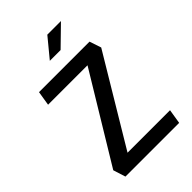

<svg xmlns="http://www.w3.org/2000/svg" viewBox="-270 -1050 1160 1160"><g transform="rotate(-45 310.0 -470.0)"><path d="M91.5 0H550.5L565.5 -93H202.5L539.5 -655L514.5 -730H83L68 -637.5H405L66.5 -79ZM263 -817.5 364 -940H480.5L355 -817.5Z"/></g></svg>

Font: Monaspace Krypton Medium
Style: Regular
Weight: 500
Designer: Riley Cran & the Lettermatic Team
Foundry: Lettermatic
Version: Version 1.101 (Monaspace Krypton)